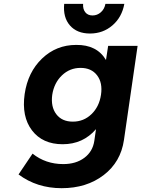

<svg xmlns="http://www.w3.org/2000/svg" viewBox="-20 -776 734 996"><path d="M76.2 128.9 148.9 21Q216.8 75.2 308.1 75.2Q374 75.2 417.5 42.7Q460.9 10.3 469.2 -44.9L478 -106Q410.6 -27.8 305.2 -27.8Q200.7 -27.8 146 -99.6Q91.3 -171.4 107.9 -288.1Q124.5 -401.9 198.2 -472.4Q272 -543 375 -543Q482.4 -544.4 529.8 -464.8L541 -538.1H693.8L623 -49.8Q606.4 64.5 517.8 132.3Q429.2 200.2 299.8 200.2Q171.4 200.2 76.2 128.9ZM251 -284.2Q242.7 -222.2 272 -183.6Q301.3 -145 357.9 -145Q414.1 -145 454.3 -183.6Q494.6 -222.2 503.9 -284.2Q513.2 -346.7 483.6 -385.3Q454.1 -423.8 397.9 -423.8Q341.8 -423.8 301.3 -385Q260.7 -346.2 251 -284.2ZM313 -755.9H411.1Q409.2 -729 422.4 -712.4Q435.5 -695.8 460 -695.8Q484.4 -695.8 503.2 -712.4Q522 -729 526.9 -755.9H625Q612.3 -686.5 563.2 -644.3Q514.2 -602.1 446.8 -602.1Q379.4 -602.1 342.8 -644Q306.2 -686 313 -755.9Z"/></svg>

Font: Trueno SemiBold
Style: Italic
Weight: 600
Designer: Julieta Ulanovsky
Foundry: Julieta Ulanovsky
Version: Version 3.001b | FøM Fix